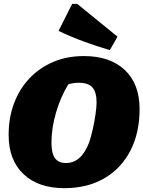

<svg xmlns="http://www.w3.org/2000/svg" viewBox="-20 -966 747 1000"><path d="M315 14Q179 14 102 -59.5Q25 -133 25 -263Q25 -354 53.5 -429Q82 -504 134.5 -559Q187 -614 258.5 -644Q330 -674 417 -674Q553 -674 630 -601.5Q707 -529 707 -398Q707 -273 658.5 -180Q610 -87 522 -36.5Q434 14 315 14ZM324 -117Q404 -117 445 -226Q454 -253 463 -292.5Q472 -332 477.5 -370.5Q483 -409 483 -432Q483 -486 461.5 -510.5Q440 -535 390 -535Q363 -535 336 -527Q296 -462 272 -380.5Q248 -299 248 -222Q248 -168 266 -142.5Q284 -117 324 -117ZM552 -705Q484 -725 417 -749.5Q350 -774 285 -805L356 -946H382L592 -775Z"/></svg>

Font: Piazzolla Black
Style: Italic
Weight: 900
Italic angle: -11.3°
Designer: Juan Pablo del Peral
Foundry: Huerta Tipografica
Version: Version 1.330